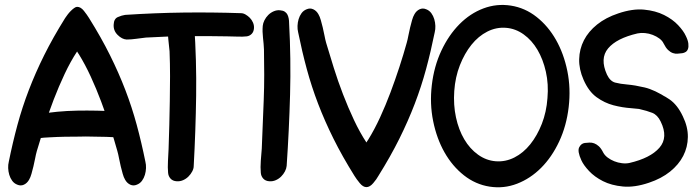

<svg xmlns="http://www.w3.org/2000/svg" viewBox="-20 -743 2856 787"><path d="M494 -214Q495 -229 492 -242Q489 -255 483.5 -264.5Q478 -274 471.5 -280Q465 -286 459 -286Q378 -291 296 -289.5Q214 -288 133 -274Q123 -272 114 -265.5Q105 -259 104 -232Q102 -204 103.5 -190.5Q105 -177 118 -176Q131 -175 144.5 -177Q158 -179 182 -180Q217 -182 246 -182.5Q275 -183 304 -183Q332 -184 359.5 -183Q387 -182 416 -182Q428 -181 448.5 -180.5Q469 -180 481 -182Q489 -184 491.5 -190.5Q494 -197 494 -214ZM51 14Q65 20 78 14Q91 8 99 -6Q105 -16 109 -30.5Q113 -45 117 -61Q121 -77 124 -93.5Q127 -110 131 -124Q145 -171 162 -225.5Q179 -280 200 -334.5Q221 -389 245 -440Q269 -491 296 -532Q298 -529 299.5 -526Q301 -523 303 -521Q329 -479 352 -429Q375 -379 394.5 -327Q414 -275 431 -223Q448 -171 461 -124Q465 -110 468 -93.5Q471 -77 475 -61Q479 -45 483 -30.5Q487 -16 493 -6Q501 8 514 14Q527 20 541 14Q554 9 562 -2Q570 -13 574 -26.5Q578 -40 578.5 -54Q579 -68 576 -80Q560 -159 540.5 -231Q521 -303 494 -373.5Q467 -444 431 -516.5Q395 -589 345 -669Q337 -682 324 -698.5Q311 -715 296 -715Q291 -715 284 -710Q277 -705 270 -698Q263 -691 257 -683Q251 -675 247 -669Q197 -589 161 -516.5Q125 -444 98 -373.5Q71 -303 51.5 -231Q32 -159 16 -80Q13 -68 13.5 -54Q14 -40 18 -26.5Q22 -13 30 -2Q38 9 51 14Z M704 0Q718 1 730.5 -4.5Q743 -10 752.5 -19.5Q762 -29 768 -40.5Q774 -52 774 -62Q782 -207 784 -351Q786 -495 776 -641Q775 -658 769.5 -663.5Q764 -669 738 -671Q711 -673 690.5 -662Q670 -651 668 -629Q667 -606 670 -581Q673 -556 675 -533Q677 -482 677 -431Q677 -380 676 -329Q675 -280 674 -231Q673 -182 671 -132Q670 -110 668.5 -83Q667 -56 669 -35Q670 -21 679 -11Q688 -1 704 0ZM1021 -627Q1022 -639 1017 -650.5Q1012 -662 1004 -670Q996 -678 986.5 -683.5Q977 -689 968 -689Q848 -693 731.5 -691.5Q615 -690 493 -682Q479 -680 463 -673Q447 -666 446 -643Q444 -618 462 -600Q480 -582 499 -581Q518 -581 538.5 -584Q559 -587 578 -589Q621 -591 663 -593Q705 -595 748 -595Q789 -595 829 -595Q869 -595 911 -594Q930 -594 952.5 -593Q975 -592 992 -594Q1004 -596 1012 -604.5Q1020 -613 1021 -627Z M1084 0Q1098 1 1110.5 -4.5Q1123 -10 1132.5 -19.5Q1142 -29 1148 -40.5Q1154 -52 1155 -63Q1165 -209 1169 -355.5Q1173 -502 1165 -649Q1165 -658 1163.5 -666.5Q1162 -675 1158.5 -682.5Q1155 -690 1147.5 -695Q1140 -700 1127 -701Q1114 -702 1101.5 -696.5Q1089 -691 1079.5 -681.5Q1070 -672 1064 -660Q1058 -648 1057 -637Q1055 -614 1058 -588.5Q1061 -563 1062 -540Q1063 -488 1063 -436.5Q1063 -385 1061 -333Q1059 -283 1057 -234Q1055 -185 1053 -134Q1051 -111 1049 -84Q1047 -57 1049 -35Q1050 -21 1059 -11Q1068 -1 1084 0Z M1237 -705Q1251 -711 1264 -705Q1277 -699 1285 -685Q1291 -675 1295 -660.5Q1299 -646 1303 -630Q1307 -614 1310 -597.5Q1313 -581 1317 -567Q1331 -520 1348 -465.5Q1365 -411 1386 -356.5Q1407 -302 1431 -251Q1455 -200 1482 -159Q1484 -162 1485.5 -165Q1487 -168 1489 -170Q1515 -212 1538 -262Q1561 -312 1580.5 -364Q1600 -416 1617 -468Q1634 -520 1647 -567Q1651 -581 1654 -597.5Q1657 -614 1661 -630Q1665 -646 1669 -660.5Q1673 -675 1679 -685Q1687 -699 1700 -705Q1713 -711 1727 -705Q1740 -700 1748 -689Q1756 -678 1760 -664.5Q1764 -651 1764.5 -637Q1765 -623 1762 -611Q1746 -532 1726.5 -460Q1707 -388 1680 -317.5Q1653 -247 1617 -174.5Q1581 -102 1531 -22Q1524 -9 1510 7.5Q1496 24 1482 24Q1468 24 1454.5 7.5Q1441 -9 1433 -22Q1383 -102 1347 -174.5Q1311 -247 1284 -317.5Q1257 -388 1237.5 -460Q1218 -532 1202 -611Q1199 -623 1199.5 -637Q1200 -651 1204 -664.5Q1208 -678 1216 -689Q1224 -700 1237 -705Z M1750 -394Q1741 -318 1755.5 -246.5Q1770 -175 1802 -118.5Q1834 -62 1881.5 -24.5Q1929 13 1987 22Q2045 31 2099.5 10Q2154 -11 2198 -55Q2242 -99 2272 -163Q2302 -227 2311 -304Q2320 -381 2305.5 -452Q2291 -523 2259 -579.5Q2227 -636 2179.5 -673.5Q2132 -711 2074 -720Q2016 -729 1961.5 -708.5Q1907 -688 1863 -643.5Q1819 -599 1789 -535Q1759 -471 1750 -394ZM1842 -370Q1846 -427 1865 -475.5Q1884 -524 1912.5 -559.5Q1941 -595 1977.5 -613.5Q2014 -632 2054 -629Q2093 -626 2126.5 -602Q2160 -578 2183 -539Q2206 -500 2217.5 -449Q2229 -398 2224 -341Q2220 -284 2201 -235.5Q2182 -187 2153.5 -151.5Q2125 -116 2088.5 -97.5Q2052 -79 2012 -82Q1973 -85 1939.5 -109Q1906 -133 1883 -172Q1860 -211 1849 -262Q1838 -313 1842 -370Z M2372 -416Q2393 -368 2425.5 -344.5Q2458 -321 2494.5 -311.5Q2531 -302 2567.5 -299.5Q2604 -297 2634 -291Q2664 -285 2683.5 -269Q2703 -253 2705 -215L2793 -212Q2792 -224 2787 -241.5Q2782 -259 2772.5 -277Q2763 -295 2749 -311.5Q2735 -328 2717 -340Q2663 -375 2622.5 -384.5Q2582 -394 2552 -396.5Q2522 -399 2501.5 -404.5Q2481 -410 2468 -437Q2438 -503 2472.5 -544.5Q2507 -586 2593 -606Q2607 -609 2623.5 -607.5Q2640 -606 2655.5 -600Q2671 -594 2683 -585Q2695 -576 2700 -565Q2709 -547 2718.5 -538Q2728 -529 2738 -525.5Q2748 -522 2757.5 -523Q2767 -524 2777 -525Q2784 -526 2790.5 -530Q2797 -534 2800 -542.5Q2803 -551 2801.5 -564.5Q2800 -578 2791 -596Q2782 -616 2759.5 -640Q2737 -664 2702 -681.5Q2667 -699 2620 -703.5Q2573 -708 2514 -688Q2463 -671 2427.5 -642.5Q2392 -614 2373.5 -578Q2355 -542 2354 -500.5Q2353 -459 2372 -416ZM2779 -266Q2757 -313 2724.5 -335.5Q2692 -358 2657 -368Q2622 -378 2586.5 -381Q2551 -384 2522.5 -391Q2494 -398 2475.5 -414.5Q2457 -431 2455 -469L2357 -491Q2358 -479 2363 -461.5Q2368 -444 2378 -426Q2388 -408 2402 -391.5Q2416 -375 2434 -363Q2488 -328 2529 -315.5Q2570 -303 2601 -296Q2632 -289 2653.5 -280.5Q2675 -272 2688 -245Q2720 -180 2683 -137.5Q2646 -95 2560 -75Q2546 -72 2529.5 -74Q2513 -76 2498 -82Q2483 -88 2471 -97Q2459 -106 2453 -117Q2444 -135 2434.5 -143.5Q2425 -152 2415.5 -155.5Q2406 -159 2396 -158.5Q2386 -158 2377 -157Q2362 -155 2354 -139Q2346 -123 2363 -86Q2372 -66 2394.5 -42Q2417 -18 2451.5 -0.5Q2486 17 2533.5 21.5Q2581 26 2640 6Q2691 -11 2726.5 -39.5Q2762 -68 2780.5 -104Q2799 -140 2799.5 -181.5Q2800 -223 2779 -266Z"/></svg>

Font: Balpaq
Style: Regular
Weight: 400
Designer: Abay Emes
Version: Version 1.000